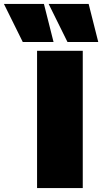

<svg xmlns="http://www.w3.org/2000/svg" viewBox="-146 -959 521 979"><path d="M43 0V-700H276V0ZM198 -745 102 -939H306L355 -745ZM-30 -745 -126 -939H78L127 -745Z"/></svg>

Font: Georama ExtraCondensed Thin Black
Style: Regular
Weight: 900
Version: Version 1.001